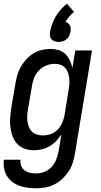

<svg xmlns="http://www.w3.org/2000/svg" viewBox="-27 -802 547 1035"><path d="M168 213Q145 213 122 210Q99 207 78 199.5Q57 192 39.5 178.5Q22 165 10.5 146.5Q-1 128 -5 105Q-9 82 -6 59H84Q81 76 87 91.5Q93 107 106 116.5Q119 126 135 129.5Q151 133 168 133Q191 133 213.5 124Q236 115 252 97Q268 79 276.5 57Q285 35 289 12L304 -78Q292 -59 276 -42Q260 -25 240 -13.5Q220 -2 198.5 3Q177 8 155 8Q129 8 105.5 -0.5Q82 -9 65.5 -27Q49 -45 40.5 -68.5Q32 -92 29 -117Q26 -142 28 -168.5Q30 -195 34 -221L56 -351Q60 -374 66.5 -397Q73 -420 85 -441.5Q97 -463 114.5 -482Q132 -501 153 -514Q174 -527 197.5 -532.5Q221 -538 245 -538Q268 -538 289.5 -531.5Q311 -525 326 -510Q341 -495 350 -475Q359 -455 363 -434L379 -530H469L377 26Q373 50 365.5 74.5Q358 99 343.5 121Q329 143 309.5 161.5Q290 180 266.5 192Q243 204 218 208.5Q193 213 168 213ZM205 -72Q226 -72 247 -79.5Q268 -87 284 -103.5Q300 -120 308.5 -140.5Q317 -161 321 -182L342 -312Q345 -328 346.5 -345Q348 -362 346.5 -377.5Q345 -393 340 -408.5Q335 -424 325 -435.5Q315 -447 300 -452.5Q285 -458 269 -458Q246 -458 223 -449Q200 -440 183 -422.5Q166 -405 157 -382.5Q148 -360 145 -337L123 -207Q120 -191 119.5 -175Q119 -159 121.5 -144Q124 -129 130 -115Q136 -101 147 -91Q158 -81 173.5 -76.5Q189 -72 205 -72ZM289 -576Q278 -576 267.5 -579.5Q257 -583 250.5 -590.5Q244 -598 242.5 -609Q241 -620 243 -631Q247 -652 254.5 -673Q262 -694 273.5 -713.5Q285 -733 300.5 -750.5Q316 -768 334 -782L372 -738Q358 -727 346.5 -713Q335 -699 326 -684Q334 -681 340.5 -676Q347 -671 350.5 -664Q354 -657 354 -648.5Q354 -640 353 -631Q351 -620 346 -609Q341 -598 332 -590.5Q323 -583 311.5 -579.5Q300 -576 289 -576Z"/></svg>

Font: Iosevka Curly Medium Oblique
Style: Regular
Weight: 500
Italic angle: -9°
Monospace: yes
Designer: Belleve Invis
Foundry: Belleve Invis
Version: Version 11.1.0; ttfautohint (v1.8.3)